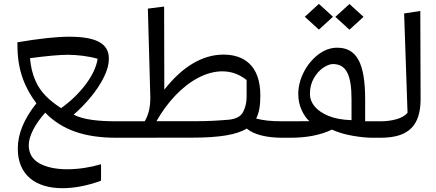

<svg xmlns="http://www.w3.org/2000/svg" viewBox="-20 -711 2250 991"><path d="M71.8 56.2C71.8 194.3 166.5 260.3 301.8 260.3C364.3 260.3 430.7 247.6 501.5 221.7V136.7C442.4 153.8 384.3 162.6 326.7 162.6C268.1 162.6 220.2 152.3 183.6 132.3C147 111.8 128.4 80.6 128.4 38.1C128.4 -8.3 161.1 -71.3 213.4 -129.4C300.8 -39.6 418 0 580.6 0H624.5V-85H580.6C491.2 -85 412.6 -92.3 359.9 -119.1C392.1 -147 421.9 -177.7 449.7 -211.4C477.5 -245.1 499.5 -278.8 516.6 -313.5C533.7 -348.1 542 -379.4 542 -408.2C542 -489.7 471.2 -521.5 336.4 -521.5C271 -521.5 182.1 -511.7 69.8 -492.7L70.3 -462.4C72.3 -348.6 106.9 -258.3 168 -177.7C104 -98.1 71.8 -20 71.8 56.2ZM295.4 -152.8C263.7 -173.3 237.3 -194.3 215.8 -216.3C172.9 -259.8 142.6 -321.3 134.8 -410.6C222.2 -422.4 287.1 -428.2 329.6 -428.2C377 -428.2 437 -421.4 483.9 -407.7C477.5 -365.2 456.5 -321.3 421.9 -274.9C386.7 -228.5 344.7 -188 295.4 -152.8Z M1253.4 -47.4C1290 -16.6 1355.5 0 1436 0H1480V-85H1436C1376 -85 1337.4 -89.8 1302.2 -99.1C1317.9 -129.9 1323.7 -166.5 1323.7 -218.8C1323.7 -376 1235.4 -429.2 1133.8 -429.2C1023.9 -429.2 919.9 -365.7 828.1 -248L827.1 -677.2L743.2 -666.5L755.4 -226.6L755.9 -207.5C755.9 -158.7 748 -121.6 727.1 -85H580.6V0L973.6 -0.5C1110.8 -0.5 1203.1 -15.6 1253.4 -47.4ZM1252.9 -210C1252.9 -182.6 1247.1 -157.2 1234.9 -133.3C1222.7 -109.4 1196.8 -96.2 1157.7 -92.8C1128.9 -90.3 1101.1 -88.9 1075.2 -87.4C1049.3 -85.9 1018.1 -85.4 982.4 -85.4H787.6C815.4 -134.8 847.7 -178.7 884.8 -217.8C958.5 -295.4 1045.4 -342.8 1127.4 -342.8C1173.8 -342.8 1215.8 -327.6 1252.9 -297.9Z M1553.2 -624.5 1626 -558.1 1698.7 -624.5 1626 -690.9ZM1710.9 -624 1783.7 -557.6 1856.4 -624 1783.7 -690.4ZM1436 0H1480C1556.2 0 1632.8 -12.2 1692.9 -42C1724.6 -27.8 1760.3 -17.1 1799.8 -10.3C1839.4 -3.4 1873 0 1900.9 0H1944.8V-85H1864.7V-197.8C1864.7 -383.3 1822.3 -464.8 1720.2 -464.8C1686.5 -464.8 1654.3 -453.1 1623.5 -430.2C1592.8 -406.7 1567.4 -376.5 1548.3 -339.4C1529.3 -302.2 1519.5 -264.6 1519.5 -226.1C1519.5 -195.8 1525.4 -168.5 1536.6 -143.6C1547.9 -118.7 1561.5 -99.1 1577.1 -85.4L1436 -85ZM1579.6 -226.1C1579.6 -256.8 1586.4 -284.2 1600.1 -307.6C1613.8 -331.1 1629.9 -349.1 1648.9 -361.8C1668 -374 1684.1 -380.4 1698.2 -380.4C1769 -380.4 1794.4 -320.8 1794.4 -197.8V-90.8C1747.1 -92.3 1707.5 -99.6 1675.3 -112.8C1610.4 -139.6 1579.6 -181.6 1579.6 -226.1Z M2083.5 -128.9C2070.8 -113.8 2051.8 -103 2026.4 -95.7C2000.5 -88.4 1973.6 -85 1944.8 -85H1900.9V0H1944.8C2095.7 0 2147.9 -68.8 2150.9 -191.9L2149.4 -654.3L2065.9 -641.6Z"/></svg>

Font: SG Kara Light
Style: Regular
Weight: 400
Designer: Damoon Khanjanzadeh
Version: Version 1.000